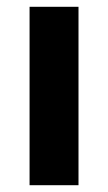

<svg xmlns="http://www.w3.org/2000/svg" viewBox="-20 -545 318 565"><path d="M67 0V-525H211V0Z"/></svg>

Font: Bricolage Grotesque 10pt Bricolage Grotesque 10pt Regular
Style: Bold
Weight: 700
Designer: Mathieu Triay
Foundry: Atelier Triay
Version: Version 1.000; ttfautohint (v1.8.4.7-5d5b);gftools[0.9.32]